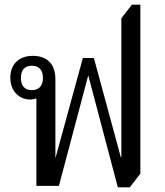

<svg xmlns="http://www.w3.org/2000/svg" viewBox="-20 -792 703 818"><path d="M482 6H533L578 -52V-772H542L497 -714V-121H495L380 -545H333L217 -121H216V-454C216 -523 177 -554 120 -554C59 -554 24 -517 24 -461C24 -403 62 -368 109 -368C119 -368 128 -370 135 -373V0H231L356 -471ZM115 -408C86 -408 69 -426 69 -460C69 -494 86 -512 115 -512C146 -512 163 -494 163 -460C163 -426 146 -408 115 -408Z"/></svg>

Font: Noto Serif Thai SemiCondensed
Style: Regular
Weight: 400
Width: 4
Designer: Monotype Design Team
Foundry: Monotype Imaging Inc.
Version: Version 2.002